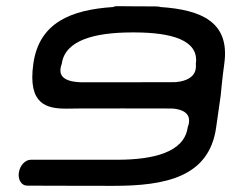

<svg xmlns="http://www.w3.org/2000/svg" viewBox="-20 -599 792 624"><path d="M348.3 -576.2C212.3 -567.3 107.2 -526.5 88.3 -391.7C69.7 -259.3 131.7 -245.9 195.9 -245.9C209.8 -245.9 223.8 -246.4 237 -246.4C290.1 -246.4 337.7 -246.5 378.1 -246.6C418.5 -246.5 466.1 -246.4 519.2 -246.4C527.3 -246.4 535.3 -246.2 543.7 -246.1C600.5 -239.9 596.5 -208.1 592.7 -193.3C591.4 -188.5 590.3 -187.2 589.9 -184.5C578.6 -104 478.7 -79.8 360.3 -79.8C242.6 -79.8 80.1 -79.8 80.1 -79.8C61.2 -79.8 44.3 -60.3 41.2 -37.8C38 -15.2 49.4 4.3 68.2 4.3C68.2 4.3 177.9 5 348.4 5C518.4 5 659.8 -23.7 682.4 -184.5C689.7 -236.3 682.4 -184.4 697.5 -290.4L697.5 -290.5L697.5 -290.7C697.5 -290.7 702.1 -343.4 708.9 -391.7C727.8 -526.5 636.2 -567.2 500.8 -576.2C497 -578.6 480.7 -578.4 428.6 -578.4H421.1C368.5 -578.4 355.4 -580.1 350.4 -577.4ZM533.9 -331.9C462.6 -331.9 401.1 -331.8 354.1 -331.6C294.9 -331.8 248.9 -331.6 244.4 -331.6C176.2 -333.4 174.1 -361.4 177.1 -378.7C178.3 -386.1 180.4 -389.1 180.8 -392C191.7 -469.3 289.5 -493.1 406.7 -493.6C408.8 -493.6 410.9 -493.6 412.9 -493.6C415 -493.6 417 -493.6 419.2 -493.6C536.1 -493.1 627.3 -469.3 616.5 -392C615.9 -388 627.7 -339.4 551.6 -332.1C545.5 -332 539.8 -331.9 533.9 -331.9Z"/></svg>

Font: Hi.
Style: Bold
Weight: 400
Designer: Mew Too, Robert Jablonski
Foundry: Cannot Into Space Fonts
Version: Version 1.996